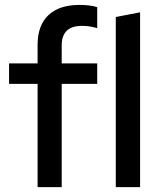

<svg xmlns="http://www.w3.org/2000/svg" viewBox="-20 -770 654 790"><path d="M134.7 0V-425H17.3V-509.2H134.7V-585.7Q134.7 -665.6 179.3 -707.7Q223.8 -749.8 307.4 -749.8Q327.7 -749.8 346.2 -747.6Q364.7 -745.5 380 -740.5V-654.4Q362.4 -659.1 348.2 -661.4Q334.1 -663.6 317.4 -663.6Q233.9 -663.6 233.9 -583.4V-509.2H380V-425H233.9V0ZM456.4 0V-700L556.4 -719.4V0Z"/></svg>

Font: Red Hat Display VF
Style: Regular
Weight: 300
Designer: Pentagram, MCKL
Foundry: Pentagram, MCKL
Version: Version 1.023